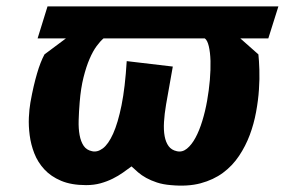

<svg xmlns="http://www.w3.org/2000/svg" viewBox="-20 -570 890 600"><path d="M818.5 -450H731L787.5 -400Q789.5 -381 790.5 -352.5Q791.5 -324 789.2 -290.2Q787 -256.5 780.2 -219.8Q773.5 -183 760.5 -148.2Q747.5 -113.5 727 -82.8Q706.5 -52 676.8 -30Q647 -8 606.8 2.8Q566.5 13.5 514 8.5Q489 6.5 470.2 0.2Q451.5 -6 437 -14Q422.5 -22 411.5 -31.5Q400.5 -41 391 -50Q379 -41 364.5 -30.8Q350 -20.5 332.5 -11.8Q315 -3 294.2 2.8Q273.5 8.5 249 8.5Q203 8.5 171 -5Q139 -18.5 118.5 -40.8Q98 -63 87.2 -90.8Q76.5 -118.5 72.8 -147.2Q69 -176 70.2 -202.8Q71.5 -229.5 75 -249.5Q80 -277.5 85.2 -300Q90.5 -322.5 95.8 -340.5Q101 -358.5 106.8 -373.2Q112.5 -388 119 -400L186 -450H97.5L128.5 -550H850ZM520 -362 499 -243.5Q494 -214 492.5 -188.8Q491 -163.5 494.5 -144.5Q498 -125.5 507 -113.2Q516 -101 532.5 -97.5Q549.5 -93.5 564.2 -105.5Q579 -117.5 591 -139.8Q603 -162 612.2 -192.2Q621.5 -222.5 627.2 -255Q633 -287.5 635.8 -320Q638.5 -352.5 637.8 -379.5Q637 -406.5 632.5 -425.5Q628 -444.5 620 -450H303.5Q293.5 -441.5 282 -426Q270.5 -410.5 260 -386.2Q249.5 -362 241 -328.2Q232.5 -294.5 229 -250.5Q226.5 -220.5 225.8 -194.2Q225 -168 228.8 -147.8Q232.5 -127.5 241.5 -114.2Q250.5 -101 267.5 -97.5Q284 -93.5 301.2 -106.2Q318.5 -119 333.5 -152.2Q348.5 -185.5 359.8 -241Q371 -296.5 376 -379Z"/></svg>

Font: B612
Style: Bold Italic
Weight: 700
Italic angle: -10°
Designer: Nicolas Chauveau, Thomas Paillot, Jonathan Favre-Lamarine, Jean-Luc Vinot
Foundry: AIRBUS
Version: Version 1.008